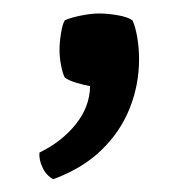

<svg xmlns="http://www.w3.org/2000/svg" viewBox="-20 -122 294 292"><path d="M181.5 -91Q186 -81.5 188.8 -64.8Q191.5 -48 191.5 -32Q191.5 7 177.2 42.8Q163 78.5 134 106.5Q105 134.5 61 150.5Q50.5 145 44.8 133Q39 121 40 110Q74 93.5 95.2 67Q116.5 40.5 117 9Q108.5 7.5 96.5 4Q84.5 0.5 78.5 -4Q75.5 -9.5 73 -22Q70.5 -34.5 70.5 -46Q70.5 -57.5 72.8 -71.5Q75 -85.5 78.5 -91Q85 -94.5 101.5 -98Q118 -101.5 131 -101.5Q143.5 -101.5 159.2 -98.8Q175 -96 181.5 -91Z"/></svg>

Font: Signika SC
Style: Regular
Weight: 300
Designer: Anna Giedryś
Foundry: Anna Giedryś
Version: Version 2.000